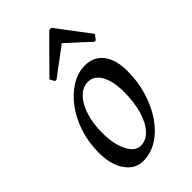

<svg xmlns="http://www.w3.org/2000/svg" viewBox="-214 -754 838 838"><g transform="rotate(-45 205.0 -335.5)"><path d="M150 12Q101 12 69.5 -32.5Q38 -77 38 -152Q38 -214 56 -270Q74 -326 106 -369.5Q138 -413 179 -438.5Q220 -464 265 -464Q318 -464 348.5 -425Q379 -386 379 -315Q379 -249 361 -190Q343 -131 311.5 -85.5Q280 -40 238.5 -14Q197 12 150 12ZM190 -43Q223 -43 249 -71Q275 -99 289.5 -148.5Q304 -198 304 -260Q304 -327 282.5 -365.5Q261 -404 223 -404Q191 -404 165 -377.5Q139 -351 124.5 -305.5Q110 -260 110 -202Q110 -132 132.5 -87.5Q155 -43 190 -43ZM112 -530Q112 -530 127.5 -545.5Q143 -561 165.5 -584Q188 -607 210.5 -629.5Q233 -652 248.5 -667.5Q264 -683 264 -683H278Q278 -683 289.5 -667.5Q301 -652 318 -629.5Q335 -607 352.5 -584Q370 -561 381.5 -545.5Q393 -530 393 -530L376 -508L367 -507Q367 -507 356.5 -517Q346 -527 330.5 -541.5Q315 -556 299 -570Q283 -584 272.5 -594Q262 -604 262 -604Q262 -604 249 -594Q236 -584 217 -570Q198 -556 178.5 -541.5Q159 -527 146 -517Q133 -507 133 -507L124 -508Z"/></g></svg>

Font: Alegreya
Style: Italic
Weight: 400
Italic angle: -7°
Designer: Juan Pablo del Peral
Foundry: Huerta Tipografica
Version: Version 2.009